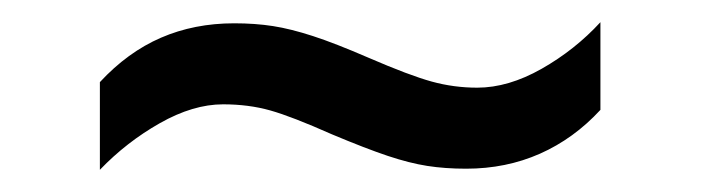

<svg xmlns="http://www.w3.org/2000/svg" viewBox="-20 -409 632 173"><path d="M70 -335Q95 -362 125 -375Q155 -388 191 -388Q210 -388 226 -385.5Q242 -383 262 -376.5Q282 -370 312 -357Q349 -341 369 -335.5Q389 -330 410 -330Q438 -330 468 -347Q498 -364 521 -389V-310Q497 -284 466.5 -270.5Q436 -257 400 -257Q381 -257 365 -259.5Q349 -262 329.5 -268.5Q310 -275 279 -288Q243 -304 223.5 -309.5Q204 -315 181 -315Q154 -315 124 -298Q94 -281 70 -256Z"/></svg>

Font: ukannada85
Style: Book
Weight: 400
Designer: Jelle Bosma - Monotype Design Team
Foundry: Monotype Imaging Inc.
Version: Version 2.003